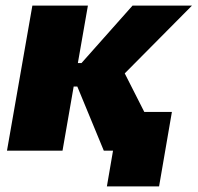

<svg xmlns="http://www.w3.org/2000/svg" viewBox="-20 -540 708 688"><path d="M5 0H204L244 -230H257L352 0H385L363 128H550L596 -139H497L427 -277L668 -520H455L272 -314H259L295 -520H96Z"/></svg>

Font: Fixel Display 20240404 Black
Style: Italic
Weight: 900
Italic angle: -10°
Designer: AlfaBravo + MacPaw
Foundry: Kyrylo Tkachov, Marchela Mozhyna, Serhii Makarenko, Maria Weinstein, Zakhar Kryvoshyya
Version: Version 1.211;Glyphs 3.2 (3225)